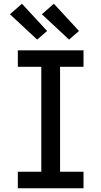

<svg xmlns="http://www.w3.org/2000/svg" viewBox="-20 -1003 540 1023"><path d="M75 0V-88H200V-647H75V-735H425V-647H300V-88H425V0ZM348 -792 203 -927 267 -983 401 -838ZM178 -792 33 -927 97 -983 231 -838Z"/></svg>

Font: Iosevka Curly Slab Semibold
Style: Regular
Weight: 600
Monospace: yes
Designer: Belleve Invis
Foundry: Belleve Invis
Version: Version 22.1.2; ttfautohint (v1.8.4)